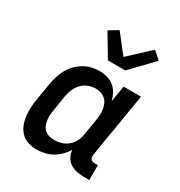

<svg xmlns="http://www.w3.org/2000/svg" viewBox="-183 -902 967 1034"><g transform="rotate(30 300.0 -384.5)"><path d="M195 8Q167 8 141.5 -0.5Q116 -9 98 -27.5Q80 -46 70.5 -70.5Q61 -95 58 -122Q55 -149 56.5 -176.5Q58 -204 63 -232L80 -332Q84 -356 91.5 -380.5Q99 -405 111 -427.5Q123 -450 141.5 -469.5Q160 -489 182.5 -502.5Q205 -516 229.5 -522Q254 -528 279 -528Q304 -528 328 -521.5Q352 -515 370 -500Q388 -485 399 -464.5Q410 -444 416 -420L433 -520H541L475 -122Q474 -114 474.5 -107Q475 -100 479.5 -94.5Q484 -89 491.5 -86.5Q499 -84 506 -84H524V8H490Q467 8 445 3.5Q423 -1 405 -13Q387 -25 376 -44.5Q365 -64 364 -87Q350 -65 331.5 -46.5Q313 -28 290.5 -15.5Q268 -3 243.5 2.5Q219 8 195 8ZM253 -84Q274 -84 296 -90.5Q318 -97 336 -112Q354 -127 364.5 -148Q375 -169 378 -191L395 -291Q398 -308 398.5 -325.5Q399 -343 396.5 -359Q394 -375 387.5 -390Q381 -405 369 -415.5Q357 -426 341 -431Q325 -436 308 -436Q285 -436 262.5 -427Q240 -418 223.5 -400.5Q207 -383 198 -361Q189 -339 185 -317L169 -217Q166 -201 165.5 -185Q165 -169 167.5 -154Q170 -139 176.5 -125Q183 -111 194.5 -101.5Q206 -92 221.5 -88Q237 -84 253 -84ZM289 -600 206 -739 262 -773 352 -658 480 -777 527 -735 397 -600Z"/></g></svg>

Font: Iosevka Etoile Semibold
Style: Italic
Weight: 600
Italic angle: -9°
Designer: Belleve Invis
Foundry: Belleve Invis
Version: Version 22.1.2; ttfautohint (v1.8.4)